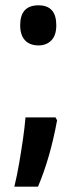

<svg xmlns="http://www.w3.org/2000/svg" viewBox="-20 -568 288 723"><path d="M56 -473Q56 -548 125 -548Q192 -548 192 -473Q192 -435 173.5 -416Q155 -397 125 -397Q92 -397 74 -416.5Q56 -436 56 -473ZM195 -115Q169 27 123 135H34Q44 94 52 47.5Q60 1 66.5 -44Q73 -89 76 -126H189Z"/></svg>

Font: Noto Sans Thai Looped ExtraCondensed SemiBold
Style: Regular
Weight: 600
Width: 2
Designer: Sasikarn Vongin, Ben Mitchell
Foundry: The Fontpad Ltd
Version: Version 1.001; ttfautohint (v1.8.4.7-5d5b)